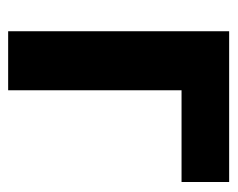

<svg xmlns="http://www.w3.org/2000/svg" viewBox="-74 -494 568 459"><g transform="rotate(90 209.5 -264.0)"><path d="M414.6 -528.3V-414.5H195.3V0H54.2V-528.3Z"/></g></svg>

Font: RobotoDEMO
Style: Regular
Weight: 400
Designer: Christian Robertson
Foundry: Google
Version: Version 2.136